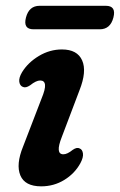

<svg xmlns="http://www.w3.org/2000/svg" viewBox="-20 -632 413 662"><path d="M198.5 -100Q212 -100 231 -115.5Q245.5 -125.5 255 -120Q264 -116.5 266 -103Q268 -89.5 257 -69Q237.5 -33.5 201.5 -11.5Q165.5 10.5 122 10.5Q66 10.5 50.2 -27.2Q34.5 -65 59.5 -126.5L123 -291.5Q137 -325 135.2 -339.8Q133.5 -354.5 118.5 -354.5Q104.5 -354.5 84 -338Q68.5 -327.5 58.5 -332.5Q48.5 -336.5 46.5 -350Q44.5 -363.5 56 -383Q76.5 -416.5 114 -439Q151.5 -461.5 193.5 -461.5Q246.5 -461.5 263.2 -423.8Q280 -386 254 -320.5L193 -159.5Q169.5 -100 198.5 -100ZM69.5 -571.5Q80 -612 116.5 -612H345Q381.5 -612 371 -571.5Q360.5 -531 324 -531H95.5Q59 -531 69.5 -571.5Z"/></svg>

Font: Fraunces 72pt S100 SemiBold
Style: Italic
Weight: 600
Italic angle: -16°
Version: Version 1.000; ttfautohint (v1.8.3)